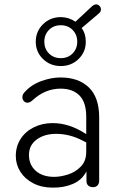

<svg xmlns="http://www.w3.org/2000/svg" viewBox="-20 -847 533 875"><path d="M52 -136Q52 -180 74 -214Q96 -248 134.5 -267Q173 -286 220 -286Q294 -286 366 -240L373 -236V-315Q373 -381 342 -412Q311 -443 256 -443Q185 -443 127 -389Q116 -379 105 -379Q95 -379 88.5 -386.5Q82 -394 82 -404Q82 -417 93 -428Q124 -462 169.5 -478Q215 -494 255 -494Q338 -494 385 -448.5Q432 -403 432 -311V-24Q432 -10 424.5 -2Q417 6 404 6Q390 6 382 -1.5Q374 -9 374 -23V-66Q354 -27 312.5 -9Q271 9 219 8Q170 8 132 -11.5Q94 -31 73 -64Q52 -97 52 -136ZM227 -41Q255 -41 289 -51.5Q323 -62 348 -87.5Q373 -113 373 -155V-198L357 -206Q298 -237 236 -237Q182 -237 147 -211Q112 -185 112 -141Q112 -96 143 -68.5Q174 -41 227 -41ZM143 -657Q143 -704 176 -736.5Q209 -769 257 -769Q293 -769 324 -748L400 -819Q410 -827 418 -827Q427 -827 433.5 -820Q440 -813 440 -804Q440 -794 432 -787L352 -719Q371 -694 371 -657Q371 -610 338 -578Q305 -546 257 -546Q209 -546 176 -578Q143 -610 143 -657ZM332 -657Q332 -689 311 -710.5Q290 -732 257 -732Q224 -732 203 -710.5Q182 -689 182 -657Q182 -625 203 -603.5Q224 -582 257 -582Q290 -582 311 -603.5Q332 -625 332 -657Z"/></svg>

Font: SN Pro Light
Style: Regular
Weight: 300
Designer: Tobias Whetton
Foundry: Supernotes
Version: Version 1.002